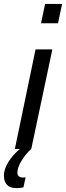

<svg xmlns="http://www.w3.org/2000/svg" viewBox="-85 -763 338 983"><path d="M146 -743H233L212 -644H125ZM97 -510H183L75 0Q51 20 27.5 56.5Q4 93 4 121Q4 146 34 146L46 145L35 196Q22 200 -1 200Q-34 200 -49.5 183Q-65 166 -65 136Q-65 104 -43 68Q-21 32 16 0H-9Z"/></svg>

Font: Saira Ultra Condensed SemiBold
Style: Italic
Weight: 600
Width: 1
Italic angle: -12°
Designer: Hector Gatti with collaboration of the Omnibus-Type team
Foundry: Omnibus-Type
Version: Version 1.001; ttfautohint (v1.8)